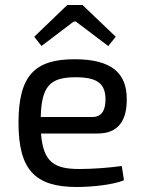

<svg xmlns="http://www.w3.org/2000/svg" viewBox="-20 -736 577 768"><path d="M146 -552 275 -650H283L413 -552L443 -589L310 -716H249L117 -589ZM371 -202C452 -202 488 -253 487 -340C487 -445 425 -499 278 -499C121 -499 54 -436 54 -245C54 -58 119 12 287 12C343 12 430 4 476 -15L467 -72C417 -65 350 -60 298 -60C198 -60 153 -86 144 -202ZM143 -268C146 -391 180 -427 282 -427C369 -427 401 -402 402 -340C402 -304 393 -268 349 -268Z"/></svg>

Font: SnT
Style: Regular
Weight: 400
Designer: Natanael Gama
Version: Version 1.001;PS 001.001;hotconv 1.0.70;makeotf.lib2.5.58329